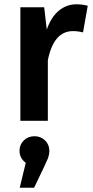

<svg xmlns="http://www.w3.org/2000/svg" viewBox="-20 -563 432 895"><path d="M203 0H75V-529H186L198 -425Q218 -483 254 -513Q290 -543 336 -543Q365 -543 389 -536L367 -412Q343 -418 320 -418Q230 -418 203 -282ZM139 312H72L100 196Q71 174 71 140Q71 111 91 91.5Q111 72 141 72Q170 72 190 91.5Q210 111 210 140Q210 156 204 174Q200 186 139 312Z"/></svg>

Font: Trujillo Medium
Style: Regular
Weight: 500
Designer: Fira Sans original fonts by bBox Type GmbH, Carrois Corporate GbR, & Edenspiekermann AG / Changes by Cristiano Sobral
Foundry: Fira Sans original fonts by bBox Type GmbH, Carrois Corporate GbR, & Edenspiekermann AG / Changes by Cristiano Sobral
Version: Version 4.301;October 17, 2021;FontCreator 14.0.0.2814 64-bi